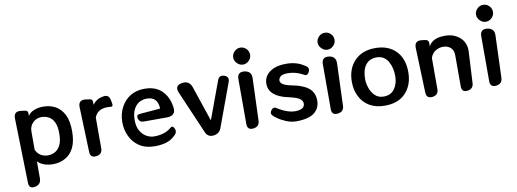

<svg xmlns="http://www.w3.org/2000/svg" viewBox="-73 -1250 5112 1899"><g transform="rotate(-10 2483.5 -300.5)"><path d="M73 -501Q72 -571 142 -564L186 -558Q213 -555 213 -528V-501Q235 -535 277 -551Q319 -567 366 -567Q436 -567 491 -537Q545 -506 577 -443Q608 -380 608 -278Q608 -177 577 -114Q546 -50 490 -20Q435 11 367 11Q310 11 269 -7Q230 -23 213 -46V126Q213 188 152 200Q91 212 89 150ZM333 -84Q371 -84 404 -102Q437 -120 458 -162.5Q479 -205 479 -278Q479 -349 459.5 -390Q440 -431 406.5 -449.5Q373 -468 332 -468Q283 -468 247 -433.5Q211 -399 211 -343V-160Q248 -84 333 -84Z M722 -501Q721 -571 791 -564L834 -558Q862 -555 862 -527V-498Q876 -517 892.5 -530Q909 -543 926 -551Q936 -555 948.5 -558.5Q961 -562 977 -564Q1028 -570 1039 -515L1046 -475Q1052 -446 1022 -449Q1014 -450 1007 -450.5Q1000 -451 992 -451Q892 -451 862 -370V-61Q862 0 801 7Q740 15 738 -47Z M1389 11Q1297 11 1235 -30Q1173 -71 1143 -137Q1112 -202 1112 -278Q1112 -360 1146 -425Q1180 -491 1240 -529Q1302 -567 1385 -567Q1552 -567 1614 -421Q1622 -402 1627.5 -381Q1633 -360 1636 -336Q1643 -292 1621 -270.5Q1599 -249 1554 -249H1321Q1280 -249 1269 -288Q1258 -327 1298 -330L1504 -347Q1500 -467 1390 -467Q1348 -467 1313 -447Q1278 -426 1257 -384Q1236 -342 1236 -277Q1236 -211 1262 -168Q1288 -125 1324 -106Q1362 -86 1398 -86Q1505 -86 1566 -138Q1580 -151 1590.5 -150Q1601 -149 1610 -132Q1629 -96 1604 -68Q1566 -29 1528 -13Q1473 11 1389 11Z M1712 -473Q1683 -543 1758 -558Q1834 -571 1859 -498L1978 -145L2117 -522Q2135 -573 2186 -556Q2235 -540 2218 -490L2058 -55Q2039 -1 1980 7Q1920 13 1898 -41Z M2317 -500Q2317 -572 2389 -564Q2460 -555 2457 -483L2442 -62Q2441 -1 2379 7Q2317 14 2317 -48ZM2388 -633Q2355 -633 2329 -659Q2303 -685 2303 -718Q2303 -752 2329 -778Q2354 -803 2388 -803Q2423 -803 2448 -778Q2473 -753 2473 -718Q2473 -684 2448 -659Q2422 -633 2388 -633Z M2809 11Q2758 11 2708 -10Q2659 -30 2621 -58Q2612 -64 2604.5 -70.5Q2597 -77 2590 -83Q2562 -108 2586 -141L2588 -143Q2611 -173 2643 -149Q2670 -132 2704 -116Q2766 -89 2814 -89Q2912 -89 2912 -150Q2912 -179 2882 -200Q2852 -220 2774 -237Q2581 -277 2581 -407Q2581 -452 2606 -487Q2630 -522 2681 -545Q2731 -567 2808 -567Q2888 -567 2949 -538Q2966 -530 2979.5 -521.5Q2993 -513 3004 -505Q3020 -493 3021 -476.5Q3022 -460 3011 -443Q3000 -425 2987.5 -423Q2975 -421 2958 -432Q2947 -438 2935.5 -443.5Q2924 -449 2910 -454Q2859 -472 2806 -472Q2754 -472 2734 -454Q2714 -436 2714 -415Q2714 -367 2830 -346Q2937 -326 2993 -281Q3048 -236 3048 -155Q3048 -79 2991 -34Q2934 11 2809 11Z M3165 -500Q3165 -572 3237 -564Q3308 -555 3305 -483L3290 -62Q3289 -1 3227 7Q3165 14 3165 -48ZM3236 -633Q3203 -633 3177 -659Q3151 -685 3151 -718Q3151 -752 3177 -778Q3202 -803 3236 -803Q3271 -803 3296 -778Q3321 -753 3321 -718Q3321 -684 3296 -659Q3270 -633 3236 -633Z M3701 11Q3609 11 3545 -27Q3482 -65 3450 -130Q3417 -195 3417 -277Q3417 -408 3494 -488Q3570 -567 3701 -567Q3833 -567 3909 -489Q3984 -411 3984 -277Q3984 -149 3910 -69Q3836 11 3701 11ZM3704 -80Q3775 -80 3812.5 -132Q3850 -184 3850 -259Q3850 -342 3818 -400Q3779 -474 3699 -474Q3629 -474 3590 -424.5Q3551 -375 3551 -280Q3551 -241 3566.5 -194Q3582 -147 3615.5 -113.5Q3649 -80 3704 -80Z M4470 -360Q4470 -410 4440 -437Q4409 -463 4366 -463Q4323 -463 4288 -440Q4252 -417 4238 -373V-61Q4238 0 4177 7Q4115 13 4114 -48L4098 -501Q4097 -571 4167 -564L4206 -559Q4238 -554 4238 -523V-490Q4258 -529 4298 -548Q4336 -567 4406 -567Q4467 -567 4514 -541Q4608 -489 4608 -382L4591 -59Q4588 0 4529 7Q4470 13 4470 -46Z M4756 -500Q4756 -572 4828 -564Q4899 -555 4896 -483L4881 -62Q4880 -1 4818 7Q4756 14 4756 -48ZM4827 -633Q4794 -633 4768 -659Q4742 -685 4742 -718Q4742 -752 4768 -778Q4793 -803 4827 -803Q4862 -803 4887 -778Q4912 -753 4912 -718Q4912 -684 4887 -659Q4861 -633 4827 -633Z"/></g></svg>

Font: s+UCsàWOS
Style: Regular
Weight: 400
Designer: FontworksQlS√∏0¬ü¬ôs√†OS¬àe[W\~√Ñ: ZERO[P0e√∂QI¬ä0¬ÉFSW0¬ò¬ëQ√°0R¬ûO0Little White Dog0YHv}N_0^_qMagmeta0v
Version: Version 1.000; 20230222